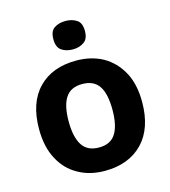

<svg xmlns="http://www.w3.org/2000/svg" viewBox="-114 -851 846 953"><g transform="rotate(-15 309.5 -375.0)"><path d="M574.2 -273.9Q574.2 -138.2 502.9 -64Q431.2 9.8 308.1 9.8Q231 9.8 172.4 -23.4Q112.8 -55.7 79.1 -119.6Q44.9 -183.1 44.9 -273.9Q44.9 -410.6 116.2 -483.4Q186.5 -556.2 311 -556.2Q387.2 -556.2 447.3 -523.4Q505.9 -489.7 540 -427.7Q574.2 -365.2 574.2 -273.9ZM196.8 -273.9Q196.8 -192.9 223.6 -151.4Q250 -109.9 310.1 -109.9Q369.1 -109.9 395.5 -151.4Q421.9 -193.4 421.9 -273.9Q421.9 -355.5 395.5 -395.5Q369.1 -436 309.1 -436Q250 -436 223.6 -395.5Q196.8 -355.5 196.8 -273.9ZM310.1 -759.8Q343.8 -759.8 367.2 -744.1Q391.1 -729.5 391.1 -687Q391.1 -645.5 366.7 -629.9Q343.3 -613.8 310.1 -613.8Q275.9 -613.8 252.4 -629.9Q229 -646 229 -687Q229 -729.5 252.4 -744.1Q275.4 -759.8 310.1 -759.8Z"/></g></svg>

Font: Droid Sans Thai
Style: Bold
Weight: 700
Designer: Steve Matteson
Foundry: Ascender Corporation
Version: Version 1.00